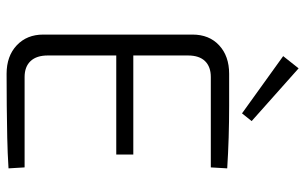

<svg xmlns="http://www.w3.org/2000/svg" viewBox="-196 -752 948 597"><g transform="rotate(90 278.5 -453.0)"><path d="M209 -691Q258 -691 308 -691Q358 -691 407 -689.5Q456 -688 503 -685L500 -634H219Q187 -634 169.5 -616Q152 -598 152 -563V-127Q152 -92 169.5 -73.5Q187 -55 219 -55H500L503 -5Q456 -2 407 -1Q358 0 308 0.5Q258 1 209 1Q154 1 120.5 -30.5Q87 -62 87 -113V-577Q87 -629 120.5 -660Q154 -691 209 -691ZM104 -393H460V-340H104ZM192 -907 356 -761 332 -731 154 -859Z"/></g></svg>

Font: Exo 2 Light
Style: Regular
Weight: 300
Designer: Natanael Gama
Foundry: Natanael Gama
Version: Version 2.010